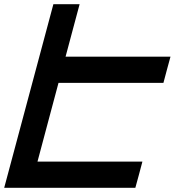

<svg xmlns="http://www.w3.org/2000/svg" viewBox="-20 -895 832 915"><path d="M0 0H625Q630.9 -21 642.1 -62.5Q653.3 -104 658.7 -125H158.7Q175.3 -187.5 208.7 -312.5Q242.2 -437.5 258.8 -500H758.8Q764.2 -520.5 775.4 -562.3Q786.6 -604 792.5 -625H292.5Q303.7 -667 325.9 -750Q348.1 -833 359.4 -875H234.4Q195.3 -729 117.2 -437.5Q39.1 -146 0 0Z"/></svg>

Font: Faithful 32x
Style: Oblique
Weight: 400
Foundry: Faithful Resource Pack
Version: Version 1.0; January 27, 2023